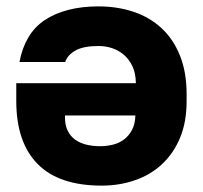

<svg xmlns="http://www.w3.org/2000/svg" viewBox="-20 -563 630 596"><path d="M285.3 -543.2Q234.2 -543.2 192.1 -532.3Q150 -521.5 118.7 -500.5Q87.3 -479.5 67.9 -446.6Q48.4 -413.6 40.5 -370.5H182.3Q190 -393 215 -406.6Q239.9 -420.2 285.4 -420.2Q308.5 -420.2 328.6 -413.3Q348.7 -406.5 364.9 -392.6Q381 -378.7 391.1 -357.3Q401.2 -335.9 401.8 -304.8H30.5V-249.5Q30.5 -121.4 96.7 -54.1Q162.8 13.2 295.6 13.2Q351.1 13.2 399.5 -3.7Q447.8 -20.5 483.2 -53.6Q518.5 -86.6 538.9 -135.2Q559.3 -183.8 559.3 -249.9V-269.9Q559.3 -339 538.7 -390.3Q518.1 -441.7 481.3 -475.7Q444.5 -509.7 394.4 -526.4Q344.2 -543.2 285.3 -543.2ZM400.2 -204.5Q399.5 -178.3 390.1 -160.3Q380.6 -142.2 365.5 -130.5Q350.3 -118.8 330.8 -114Q311.2 -109.2 290.1 -109.2Q267.8 -109.2 248 -114Q228.2 -118.8 213.2 -129.6Q198.2 -140.3 189.6 -158.3Q181 -176.3 181.7 -204.5Z"/></svg>

Font: Golos Text VF
Style: Regular
Weight: 400
Designer: A.Korolkova, Vitaly Kuzmin
Foundry: ParaType Ltd
Version: Version 2.005